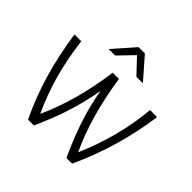

<svg xmlns="http://www.w3.org/2000/svg" viewBox="-187 -950 1135 1135"><g transform="rotate(45 380.0 -382.5)"><path d="M724 -550Q683 -257 563 0H516Q463 -114 429.5 -216Q396 -318 378 -423Q360 -317 327.5 -215Q295 -113 244 0H195Q135 -125 95.5 -259Q56 -393 33 -550H90Q106 -419 138 -303Q170 -187 222 -75Q316 -281 353 -550H405Q446 -274 541 -73Q643 -307 665 -550ZM354 -765H407L523 -632H469L381 -725L291 -632H237Z"/></g></svg>

Font: Krub Light
Style: Regular
Weight: 300
Designer: Ekaluck Peanpanawate
Foundry: Cadson Demak Co.,Ltd.
Version: Version 1.000; ttfautohint (v1.6)